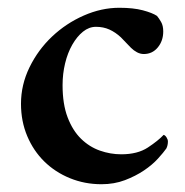

<svg xmlns="http://www.w3.org/2000/svg" viewBox="-20 -465 475 494"><path d="M400 -384Q400 -360 386 -343Q372 -326 350 -326Q341 -326 332.5 -330.5Q324 -335 317 -342Q310 -349 303.5 -356Q297 -363 291 -369Q277 -382 261.5 -389Q246 -396 227 -396Q209 -396 193.5 -383.5Q178 -371 166 -350Q154 -329 147.5 -302Q141 -275 141 -246Q141 -197 154 -163Q167 -129 188.5 -108Q210 -87 237 -77.5Q264 -68 292 -68Q334 -68 360.5 -85.5Q387 -103 401 -118Q405 -117 408.5 -111.5Q412 -106 412 -101Q412 -91 408 -83Q401 -73 386.5 -57Q372 -41 350.5 -26.5Q329 -12 301.5 -1.5Q274 9 241 9Q198 9 160 -6.5Q122 -22 94 -49.5Q66 -77 50 -115Q34 -153 34 -198Q34 -247 56 -292Q78 -337 114 -371Q150 -405 195.5 -425Q241 -445 287 -445Q323 -445 347.5 -438.5Q372 -432 384 -424Q389 -418 394.5 -408.5Q400 -399 400 -384Z"/></svg>

Font: Vermiglione SemiBold
Style: Regular
Weight: 600
Version: Version 1.000